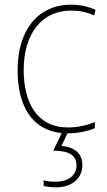

<svg xmlns="http://www.w3.org/2000/svg" viewBox="-20 -558 454 818"><path d="M269 10C314 10 356 0 384 -12V-38C351 -24 310 -15 270 -15C137 -15 81 -121 81 -260C81 -416 159 -513 283 -513C316 -513 349 -507 381 -492L387 -516C356 -530 323 -538 283 -538C141 -538 55 -429 55 -259C55 -111 113 -4 243 9L207 84C271 84 306 102 306 146C306 191 269 216 219 216C198 216 182 215 166 210V234C181 238 199 240 219 240C285 240 331 203 331 145C331 98 299 68 242 64L267 10Z"/></svg>

Font: Noto Sans Gurmukhi SemiCondensed Thin
Style: Regular
Weight: 100
Width: 4
Designer: Jelle Bosma - Monotype Design Team
Foundry: Monotype Imaging Inc.
Version: Version 2.004